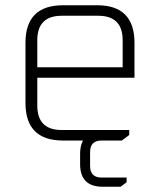

<svg xmlns="http://www.w3.org/2000/svg" viewBox="-20 -535 609 731"><path d="M77 -143V-372Q77 -515 220 -515H350Q492 -515 492 -372V-239H122V-133Q122 -40 215 -40H472V-21L444 0H220Q77 0 77 -143ZM122 -279H447V-382Q447 -475 354 -475H215Q122 -475 122 -382ZM285 51Q285 -35 371 -35H398V0H367Q323 0 323 44V97Q323 141 367 141H462V159L439 176H371Q285 176 285 90Z"/></svg>

Font: Oxanium ExtraLight ExtraLight
Style: Regular
Weight: 250
Version: Version 2.000